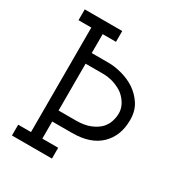

<svg xmlns="http://www.w3.org/2000/svg" viewBox="-167 -812 859 923"><g transform="rotate(30 262.5 -350.0)"><path d="M257 0V-60H169V-155H279Q381 -155 435.5 -207.5Q490 -260 490 -348Q490 -399 467 -434Q444 -469 410 -492Q376 -514 336 -524.5Q296 -535 264 -535H169V-640H243V-700H35V-640H106V-60H35V0ZM169 -476H265Q299 -476 329 -465.5Q359 -455 381 -438Q402 -420 414.5 -397Q427 -374 427 -348Q427 -327 419.5 -303.5Q412 -280 394 -261Q375 -242 343.5 -229Q312 -216 264 -216H169Z"/></g></svg>

Font: Josefin Slab Thin SemiBold
Style: Regular
Weight: 600
Version: Version 2.000